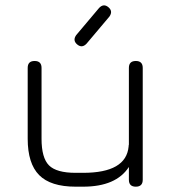

<svg xmlns="http://www.w3.org/2000/svg" viewBox="-20 -701 649 721"><path d="M266 -569 352 -671Q369 -689 387 -674Q405 -659 391 -639L305 -537Q288 -519 270 -534Q252 -549 266 -569ZM84 -446Q84 -472 110 -472Q136 -472 136 -446V-180Q136 -108 164 -80Q192 -52 264 -52H292Q454 -52 463 -151Q463 -156 464 -158V-446Q464 -472 490 -472Q516 -472 516 -446V-26Q516 0 490 0Q464 0 464 -26V-74Q416 0 292 0H264Q170 0 127 -43.5Q84 -87 84 -180Z"/></svg>

Font: Jura
Style: Regular
Weight: 400
Designer: Daniel Johnson, Alexei Vanyashin
Foundry: Daniel Johnson
Version: Version 5.103